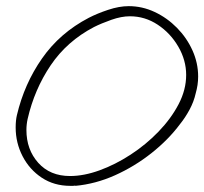

<svg xmlns="http://www.w3.org/2000/svg" viewBox="-20 -581 665 625"><path d="M209 24Q156 24 116 -2.5Q76 -29 53.5 -72.5Q31 -116 31 -166Q31 -189 35 -206Q59 -308 117 -391Q175 -474 269 -523Q296 -537 332 -549Q368 -561 399 -561Q443 -561 483.5 -542Q524 -523 556 -490.5Q588 -458 606.5 -417Q625 -376 625 -332Q625 -318 623 -304.5Q621 -291 617 -277Q611 -250 597 -224Q583 -198 566 -177Q528 -126 473 -82.5Q418 -39 354.5 -10.5Q291 18 225 24V23Q221 24 217 24Q213 24 209 24ZM208 -8Q253 -8 304 -26.5Q355 -45 405 -77.5Q455 -110 496 -152.5Q537 -195 561.5 -242Q586 -289 586 -337Q586 -385 560.5 -429Q535 -473 493.5 -500.5Q452 -528 403 -528Q375 -528 342.5 -516.5Q310 -505 286 -493Q198 -447 145 -368.5Q92 -290 70 -194Q68 -185 67 -176Q66 -167 66 -158Q66 -94 104.5 -51Q143 -8 208 -8Z"/></svg>

Font: Ms Madi
Style: Regular
Weight: 400
Designer: Robert E. Leuschke
Foundry: Robert E. Leuschke
Version: Version 1.010; ttfautohint (v1.8.3)